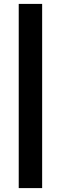

<svg xmlns="http://www.w3.org/2000/svg" viewBox="-20 -799 312 984"><path d="M76 165V-779H196V165Z"/></svg>

Font: Aleo Black
Style: Regular
Weight: 900
Designer: Alessio Laiso
Foundry: Alessio Laiso
Version: Version 2.001;gftools[0.9.29]